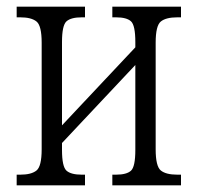

<svg xmlns="http://www.w3.org/2000/svg" viewBox="-20 -556 593 576"><path d="M30 0V-32H41Q74 -32 89.5 -44.5Q105 -57 105 -108V-428Q105 -479 89.5 -491.5Q74 -504 41 -504H30V-536H235V-504H225Q193 -504 179.5 -492Q166 -480 166 -430V-180L386 -414V-430Q386 -480 373 -492Q360 -504 328 -504H317V-536H523V-504H512Q478 -504 462.5 -491.5Q447 -479 447 -428V-108Q447 -57 462.5 -44.5Q478 -32 512 -32H523V0H317V-32H328Q360 -32 373 -44Q386 -56 386 -106V-361L166 -127V-106Q166 -56 179.5 -44Q193 -32 225 -32H235V0Z"/></svg>

Font: Noto Serif Condensed Light
Style: Regular
Weight: 300
Width: 3
Designer: Monotype Design Team
Foundry: Monotype Imaging Inc.
Version: Version 2.013